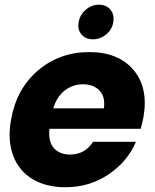

<svg xmlns="http://www.w3.org/2000/svg" viewBox="-20 -787 656 815"><path d="M332 -429.2Q288.6 -429.2 254.6 -402.6Q220.7 -376 206.1 -327.1H420.9Q427.7 -375.5 402.6 -402.3Q377.4 -429.2 332 -429.2ZM557.1 -185.1Q521 -100.6 440.2 -46.4Q359.4 7.8 257.8 7.8Q175.8 7.8 118.2 -26.6Q60.5 -61 35.9 -126.5Q11.2 -191.9 26.9 -278.8Q49.8 -410.2 141.4 -488Q232.9 -565.9 358.9 -565.9Q482.4 -565.9 546.6 -490.2Q610.8 -414.6 588.9 -289.1Q585 -267.6 577.1 -240.2H189.9Q184.1 -186.5 208.5 -158.7Q232.9 -130.9 276.9 -130.9Q340.3 -130.9 375 -185.1ZM374 -620.1Q343.3 -620.1 325.7 -641.1Q308.1 -662.1 314 -692.9Q318.8 -724.1 344 -745.6Q369.1 -767.1 399.9 -767.1Q431.2 -767.1 448.7 -745.8Q466.3 -724.6 460.9 -692.9Q456.1 -662.1 430.9 -641.1Q405.8 -620.1 374 -620.1Z"/></svg>

Font: SVN-Poppins
Style: Bold Italic
Weight: 700
Italic angle: -10°
Designer: Ninad Kale (Devanagari), Jonny Pinhorn (Latin)
Foundry: Indian Type Foundry
Version: Version 3.002 2017